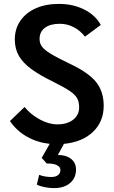

<svg xmlns="http://www.w3.org/2000/svg" viewBox="-20 -730 584 985"><path d="M308 8 277 65Q319 65 344.5 85Q370 105 370 140Q370 183 339.5 209Q309 235 257 235Q233 235 208.5 230Q184 225 169 217L181 167Q209 178 244 178Q265 178 277.5 168.5Q290 159 290 142Q290 126 271.5 117Q253 108 220 109L194 80L235 8Q171 1 118 -29Q65 -59 31 -109L106 -181Q138 -142 184.5 -117Q231 -92 274 -92Q325 -92 355.5 -116Q386 -140 386 -179Q386 -207 376 -225.5Q366 -244 339 -262.5Q312 -281 256 -309Q182 -345 139 -377Q96 -409 76 -445Q56 -481 56 -528Q56 -582 84.5 -623.5Q113 -665 164 -687.5Q215 -710 282 -710Q355 -710 412.5 -681Q470 -652 497 -602L416 -542Q392 -573 358.5 -590.5Q325 -608 287 -608Q238 -608 210.5 -587.5Q183 -567 183 -530Q183 -507 195.5 -490.5Q208 -474 240.5 -454Q273 -434 340 -402Q435 -357 473.5 -308.5Q512 -260 512 -187Q512 -106 457 -53.5Q402 -1 308 8Z"/></svg>

Font: Sarabun SemiBold
Style: Regular
Weight: 600
Designer: Suppakit Chalermlarp | Katatrad Co.,Ltd.
Foundry: Cadson Demak Co.,Ltd.
Version: Version 1.000; ttfautohint (v1.6)